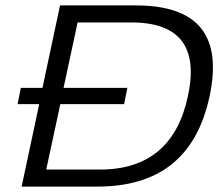

<svg xmlns="http://www.w3.org/2000/svg" viewBox="-20 -690 807 710"><path d="M482 -670H202L137 -365H57L45 -305H125L60 0H340C564 0 706 -105 755 -334C803 -559 712 -670 482 -670ZM151 -63 203 -305H439L451 -365H215L267 -607H466C644 -607 714 -516 675 -335C637 -155 529 -63 350 -63Z"/></svg>

Font: LT Wave Light
Style: Italic
Weight: 300
Designer: Daniel Lyons
Version: Version 2.5 (Glyphs App)